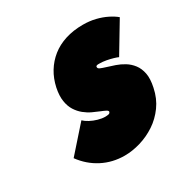

<svg xmlns="http://www.w3.org/2000/svg" viewBox="-127 -627 740 756"><g transform="rotate(-30 243.0 -249.5)"><path d="M405 -332 486 -467Q472 -479 450 -490Q428 -501 401.5 -507.5Q375 -514 345 -514Q301 -514 265 -502.5Q229 -491 202 -469.5Q175 -448 157 -418.5Q139 -389 131 -352Q124 -318 128 -292.5Q132 -267 143.5 -249Q155 -231 170.5 -218.5Q186 -206 203 -198Q220 -190 234 -184.5Q248 -179 256.5 -174.5Q265 -170 264 -165Q263 -162 261 -160Q259 -158 256 -157.5Q253 -157 249.5 -156.5Q246 -156 241 -156Q226 -156 208.5 -161Q191 -166 176 -174Q161 -182 152 -191L51 -77Q83 -33 129.5 -9Q176 15 231 15Q266 15 303 4Q340 -7 372.5 -28.5Q405 -50 429 -83Q453 -116 462 -160Q470 -197 465 -222.5Q460 -248 446.5 -265.5Q433 -283 415 -294Q397 -305 378 -311.5Q359 -318 342.5 -323Q326 -328 317 -332Q308 -336 309 -343Q309 -345 310 -346Q311 -347 313 -348Q315 -349 318 -349Q321 -349 325 -349Q340 -349 356 -346Q372 -343 385.5 -339Q399 -335 405 -332Z"/></g></svg>

Font: Advent Pro Black
Style: Italic
Weight: 900
Italic angle: -12°
Version: Version 3.000